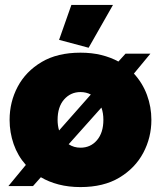

<svg xmlns="http://www.w3.org/2000/svg" viewBox="-20 -750 654 780"><path d="M14 6 85 -80Q52 -117 35.5 -164.5Q19 -212 19 -263Q19 -336 52 -398Q85 -460 149 -498Q213 -536 307 -536Q353 -536 391.5 -526.5Q430 -517 461 -500L490 -532H591L524 -451Q559 -413 577 -364.5Q595 -316 595 -263Q595 -191 562 -129Q529 -67 465 -28.5Q401 10 307 10Q259 10 218.5 -0.5Q178 -11 146 -30L114 6ZM214 -263Q214 -240 220 -220L349 -366Q330 -376 307 -376Q267 -376 240.5 -346Q214 -316 214 -263ZM307 -150Q348 -150 374 -180.5Q400 -211 400 -263Q400 -291 392 -313L259 -164Q280 -150 307 -150ZM340 -556 220 -588 270 -730H439Z"/></svg>

Font: Raleway Black
Style: Regular
Weight: 900
Designer: Matt McInerney, Pablo Impallari, Rodrigo Fuenzalida
Foundry: Matt McInerney, Pablo Impallari, Rodrigo Fuenzalida
Version: Version 4.026